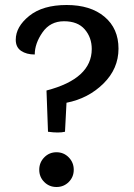

<svg xmlns="http://www.w3.org/2000/svg" viewBox="-20 -733 537 768"><path d="M157 -103.5Q177 -124 206 -124Q235 -124 255 -103.5Q275 -83 275 -54Q275 -25 255 -5Q235 15 206 15Q177 15 157 -5Q137 -25 137 -54Q137 -83 157 -103.5ZM246 -322 240 -206Q215 -200 172 -206L166 -371Q347 -418 347 -537Q347 -583 319 -615.5Q291 -648 236 -648Q181 -648 150 -603.5Q119 -559 119 -515Q86 -515 64.5 -529.5Q43 -544 43 -574Q43 -626 97 -669.5Q151 -713 246.5 -713Q342 -713 398 -666Q454 -619 454 -538.5Q454 -458 393.5 -398.5Q333 -339 246 -322Z"/></svg>

Font: Karma SemiBold
Style: Regular
Weight: 600
Designer: Joana Correia
Foundry: Indian Type Foundry
Version: Version 1.202;PS 1.0;hotconv 1.0.78;makeotf.lib2.5.61930; tt